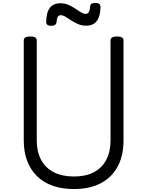

<svg xmlns="http://www.w3.org/2000/svg" viewBox="-20 -1262 998 1301"><path d="M481 19Q401 19 338 -3Q275 -25 231 -68Q187 -111 164 -172Q141 -233 141 -311V-988Q141 -1002 152 -1008.5Q163 -1015 185 -1015Q207 -1015 218 -1008.5Q229 -1002 229 -988V-311Q229 -234 258.5 -179Q288 -124 344.5 -95Q401 -66 481 -66Q561 -66 616 -95Q671 -124 700 -179Q729 -234 729 -311V-988Q729 -1002 740 -1008.5Q751 -1015 773 -1015Q817 -1015 817 -988V-311Q817 -207 777 -133Q737 -59 662 -20Q587 19 481 19ZM327 -1087Q293 -1087 293 -1113Q294 -1178 318 -1209Q342 -1240 389 -1240Q419 -1240 444 -1229Q469 -1218 489.5 -1204Q510 -1190 528 -1179Q546 -1168 562 -1168Q576 -1168 583 -1182.5Q590 -1197 591 -1220Q592 -1242 625 -1242Q645 -1242 653 -1235Q661 -1228 661 -1214Q660 -1153 636.5 -1120.5Q613 -1088 564 -1088Q534 -1088 508.5 -1099Q483 -1110 462 -1124Q441 -1138 423.5 -1148.5Q406 -1159 391 -1159Q378 -1159 371.5 -1148Q365 -1137 363 -1113Q362 -1100 353 -1093.5Q344 -1087 327 -1087Z"/></svg>

Font: Playwrite PE
Style: Regular
Weight: 400
Designer: Veronika Burian, José Scaglione
Foundry: TypeTogether
Version: Version 1.002